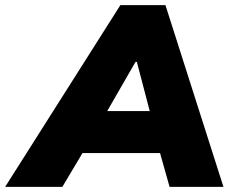

<svg xmlns="http://www.w3.org/2000/svg" viewBox="-94 -725 893 745"><path d="M0 0ZM-74 0 373 -705H548L773 0H564L527 -131H226L148 0ZM432 -485 322 -294H487L437 -485Z"/></svg>

Font: Winston Black
Style: Italic
Weight: 900
Italic angle: -9°
Designer: Original fonts by Vernon Adams / Changes by Cristiano Sobral
Foundry: VOriginal fonts by Vernon Adams / Changes by Cristiano Sobral
Version: Version 2.503;July 17, 2020;FontCreator 13.0.0.2655 64-bit